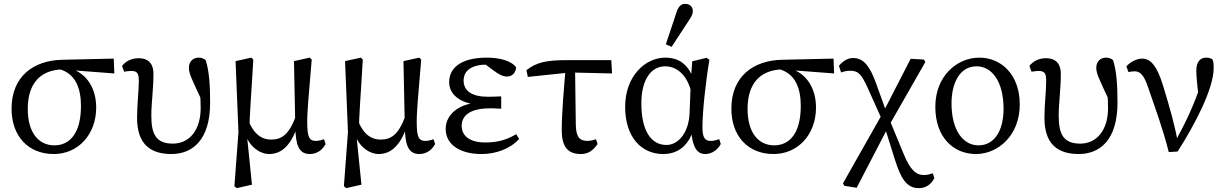

<svg xmlns="http://www.w3.org/2000/svg" viewBox="-20 -786 6351 996"><path d="M259 13C386 13 479 -89 479 -228C479 -332 425 -430 293 -441L281 -429C376 -407 400 -321 400 -236C400 -95 342 -32 262 -32C181 -32 124 -97 124 -221C124 -352 188 -421 300 -426L309 -425L573 -405L570 -482L304 -476C156 -473 40 -392 40 -222C40 -80 126 13 259 13Z M869 13C978 13 1070 -59 1070 -253C1070 -337 1066 -417 1047 -474C1038 -482 1026 -487 1011 -487C982 -487 960 -468 960 -434C960 -405 972 -381 1034 -249V-314H1017C1020 -276 1021 -249 1021 -226C1021 -108 960 -41 877 -41C790 -41 765 -89 765 -186C765 -251 776 -323 776 -404C776 -441 762 -484 699 -484C661 -484 632 -468 613 -444L624 -414C636 -416 649 -418 661 -418C697 -418 700 -399 700 -363C700 -317 691 -239 691 -175C691 -42 756 13 869 13Z M1196 180 1208 190 1287 172 1261 -84 1274 -104C1274 -191 1283 -280 1294 -477L1284 -487L1202 -469L1217 -101L1196 180ZM1377 13C1445 13 1499 -39 1533 -165L1515 -184C1478 -85 1440 -62 1386 -62C1347 -62 1304 -79 1272 -153L1251 -95C1273 -23 1330 13 1377 13ZM1587 13C1626 13 1654 -10 1669 -39L1661 -64C1648 -59 1632 -55 1619 -55C1586 -55 1576 -72 1574 -135C1572 -205 1581 -278 1597 -477L1587 -487L1505 -469L1512 -125C1514 -38 1528 13 1587 13Z M1764 180 1776 190 1855 172 1829 -84 1842 -104C1842 -191 1851 -280 1862 -477L1852 -487L1770 -469L1785 -101L1764 180ZM1945 13C2013 13 2067 -39 2101 -165L2083 -184C2046 -85 2008 -62 1954 -62C1915 -62 1872 -79 1840 -153L1819 -95C1841 -23 1898 13 1945 13ZM2155 13C2194 13 2222 -10 2237 -39L2229 -64C2216 -59 2200 -55 2187 -55C2154 -55 2144 -72 2142 -135C2140 -205 2149 -278 2165 -477L2155 -487L2073 -469L2080 -125C2082 -38 2096 13 2155 13Z M2477 13C2551 13 2624 -12 2673 -65L2658 -90C2596 -53 2545 -47 2496 -47C2416 -47 2375 -82 2375 -133C2375 -177 2405 -224 2522 -224C2537 -224 2547 -224 2580 -222V-286C2550 -285 2532 -284 2512 -284C2427 -284 2385 -315 2385 -368C2385 -421 2428 -451 2507 -451C2527 -451 2544 -449 2567 -444L2557 -461H2486L2538 -422C2570 -398 2589 -389 2611 -389C2640 -389 2657 -413 2657 -438C2633 -469 2576 -487 2506 -487C2369 -487 2310 -432 2310 -360C2310 -296 2368 -246 2473 -242V-254C2370 -253 2292 -198 2292 -117C2292 -33 2371 13 2477 13Z M2718 -387 2938 -410 3155 -405 3151 -474H2921C2818 -474 2764 -464 2711 -422L2718 -387ZM2993 13C3031 13 3056 -4 3080 -39L3072 -64C3058 -59 3041 -55 3028 -55C2989 -55 2968 -72 2967 -139L2963 -442H2915C2906 -333 2894 -202 2894 -110C2894 -27 2924 13 2993 13Z M3420 13C3498 13 3560 -32 3583 -137L3563 -138C3569 -17 3597 13 3639 13C3673 13 3703 -9 3719 -39L3711 -64C3697 -59 3681 -55 3668 -55C3637 -55 3624 -71 3624 -126C3624 -203 3639 -350 3660 -476L3645 -486L3571 -468L3564 -374L3557 -196C3552 -96 3498 -34 3437 -34C3358 -34 3307 -107 3307 -250C3307 -373 3358 -442 3430 -442C3489 -442 3549 -400 3570 -290L3593 -320C3568 -445 3509 -487 3431 -487C3328 -487 3223 -392 3223 -232C3223 -71 3310 13 3420 13ZM3434 -556 3464 -543 3553 -679C3569 -703 3574 -713 3574 -729C3574 -751 3558 -766 3534 -766C3517 -766 3501 -756 3491 -727L3434 -556Z M3993 13C4120 13 4213 -89 4213 -228C4213 -332 4159 -430 4027 -441L4015 -429C4110 -407 4134 -321 4134 -236C4134 -95 4076 -32 3996 -32C3915 -32 3858 -97 3858 -221C3858 -352 3922 -421 4034 -426L4043 -425L4307 -405L4304 -482L4038 -476C3890 -473 3774 -392 3774 -222C3774 -80 3860 13 3993 13Z M4360 178 4424 188 4587 -126 4780 -464 4773 -477 4704 -481 4559 -199 4353 165 4360 178ZM4746 190C4781 190 4809 173 4827 138L4819 113C4804 118 4790 122 4773 122C4732 122 4702 96 4667 11L4594 -166L4567 -134L4623 44C4652 135 4681 190 4746 190ZM4558 -159 4584 -189 4523 -358C4491 -446 4458 -485 4405 -485C4376 -485 4352 -468 4332 -445L4343 -410C4360 -416 4373 -419 4389 -419C4431 -419 4447 -406 4483 -326L4558 -159Z M5043 13C5157 13 5270 -83 5270 -244C5270 -398 5175 -487 5060 -487C4945 -487 4832 -392 4832 -232C4832 -71 4928 13 5043 13ZM5056 -32C4978 -32 4916 -107 4916 -250C4916 -354 4958 -442 5046 -442C5125 -442 5186 -364 5186 -221C5186 -117 5144 -32 5056 -32Z M5576 13C5685 13 5777 -59 5777 -253C5777 -337 5773 -417 5754 -474C5745 -482 5733 -487 5718 -487C5689 -487 5667 -468 5667 -434C5667 -405 5679 -381 5741 -249V-314H5724C5727 -276 5728 -249 5728 -226C5728 -108 5667 -41 5584 -41C5497 -41 5472 -89 5472 -186C5472 -251 5483 -323 5483 -404C5483 -441 5469 -484 5406 -484C5368 -484 5339 -468 5320 -444L5331 -414C5343 -416 5356 -418 5368 -418C5404 -418 5407 -399 5407 -363C5407 -317 5398 -239 5398 -175C5398 -42 5463 13 5576 13Z M6043 3 6089 0C6178 -139 6276 -326 6276 -433C6276 -456 6274 -466 6271 -476C6264 -482 6256 -487 6237 -487C6206 -487 6186 -465 6186 -421C6186 -393 6189 -355 6200 -266L6210 -347C6170 -236 6138 -164 6075 -49L6090 -45C6077 -127 6049 -225 6013 -343C5982 -444 5949 -482 5905 -482C5879 -482 5846 -467 5823 -442L5834 -412C5843 -414 5853 -416 5866 -416C5897 -416 5915 -393 5935 -335C5974 -221 6013 -117 6043 3Z"/></svg>

Font: Source Serif Variable
Style: Regular
Weight: 389
Designer: Frank Grießhammer
Foundry: Adobe Systems Incorporated
Version: Version 3.001;hotconv 1.0.111;makeotfexe 2.5.65597